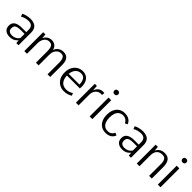

<svg xmlns="http://www.w3.org/2000/svg" viewBox="362 -2275 3801 3801"><g transform="rotate(45 2262.5 -375.0)"><path d="M222.7 8.8Q148.9 8.8 102.5 -29.1Q56.2 -66.9 56.2 -140.6Q56.2 -177.2 68.8 -205.6Q81.5 -233.9 108.2 -253.2Q134.8 -272.5 177.2 -282.5Q219.7 -292.5 278.3 -292.5H393.1V-356.9Q393.1 -421.4 361.8 -452.1Q330.6 -482.9 268.6 -482.9Q230 -482.9 184.1 -471.2Q138.2 -459.5 102.1 -435.5L78.6 -492.2Q103 -507.3 134.5 -517.8Q166 -528.3 200.9 -533.9Q235.8 -539.6 269 -539.6Q328.1 -539.6 372.8 -521.2Q417.5 -502.9 442.6 -461.2Q467.8 -419.4 467.8 -348.6V0H406.7L399.9 -72.8Q375 -42 347.2 -24.2Q319.3 -6.3 288.1 1.2Q256.8 8.8 222.7 8.8ZM232.9 -44.9Q280.8 -44.9 321.3 -64.2Q361.8 -83.5 393.1 -125V-244.1H290.5Q226.1 -244.1 190.7 -232.4Q155.3 -220.7 141.8 -197.8Q128.4 -174.8 128.4 -140.1Q128.4 -88.9 159.2 -66.9Q189.9 -44.9 232.9 -44.9Z M630.4 0V-528.3H692.9L701.2 -429.7Q726.6 -486.8 769 -513.2Q811.5 -539.6 865.2 -539.6Q905.8 -539.6 936.3 -524.7Q966.8 -509.8 986.8 -482.4Q1006.8 -455.1 1016.6 -417Q1041 -480 1087.2 -509.8Q1133.3 -539.6 1191.9 -539.6Q1274.4 -539.6 1314.9 -488.3Q1355.5 -437 1355.5 -334.5V0H1280.8V-326.2Q1280.8 -367.7 1273.4 -403.6Q1266.1 -439.5 1244.6 -461.7Q1223.1 -483.9 1179.7 -483.9Q1137.7 -483.9 1103.8 -460.7Q1069.8 -437.5 1050.3 -397Q1030.8 -356.4 1030.8 -303.2V0H955.6V-314.9Q955.6 -371.6 946 -408.9Q936.5 -446.3 914.1 -465.1Q891.6 -483.9 853 -483.9Q805.7 -483.9 774.4 -460.7Q743.2 -437.5 726.3 -399.7Q709.5 -361.8 705.6 -316.9V0Z M1741.2 9.8Q1670.4 9.8 1614.3 -23.4Q1558.1 -56.6 1525.6 -117.9Q1493.2 -179.2 1493.2 -262.7Q1493.2 -351.1 1526.1 -412.8Q1559.1 -474.6 1613.8 -507.1Q1668.5 -539.6 1733.4 -539.6Q1796.9 -539.6 1841.8 -510.7Q1886.7 -481.9 1910.4 -428.5Q1934.1 -375 1934.1 -301.3Q1934.1 -293.9 1933.1 -283.2Q1932.1 -272.5 1931.4 -264.2Q1930.7 -255.9 1930.7 -254.4H1568.8Q1572.3 -182.1 1596.7 -136Q1621.1 -89.8 1661.1 -68.1Q1701.2 -46.4 1750.5 -46.4Q1793.9 -46.4 1827.9 -58.3Q1861.8 -70.3 1895.5 -89.4H1901.9L1920.9 -40Q1886.7 -18.6 1841.8 -4.4Q1796.9 9.8 1741.2 9.8ZM1570.8 -303.2H1871.1Q1869.6 -389.6 1837.6 -436.8Q1805.7 -483.9 1737.3 -483.9Q1667 -483.9 1622.6 -434.3Q1578.1 -384.8 1570.8 -303.2Z M2075.2 0V-528.3H2134.3L2142.1 -412.6Q2169.4 -481.9 2211.7 -508.3Q2253.9 -534.7 2299.3 -534.7Q2311 -534.7 2320.6 -534.2Q2330.1 -533.7 2338.9 -532.2L2333 -473.6Q2327.6 -474.1 2321.3 -474.6Q2314.9 -475.1 2309.6 -475.1Q2258.8 -475.1 2223.1 -451.7Q2187.5 -428.2 2168.7 -389.4Q2149.9 -350.6 2149.9 -304.2V0Z M2460 0V-528.3H2535.2V0ZM2497.6 -656.2Q2471.2 -656.2 2457 -669.9Q2442.9 -683.6 2442.9 -708.5Q2442.9 -732.9 2457 -746.6Q2471.2 -760.3 2497.6 -760.3Q2523.9 -760.3 2537.8 -746.6Q2551.8 -732.9 2551.8 -708.5Q2551.8 -683.6 2537.8 -669.9Q2523.9 -656.2 2497.6 -656.2Z M2912.1 9.8Q2839.4 9.8 2786.1 -23.9Q2732.9 -57.6 2704.1 -119.1Q2675.3 -180.7 2675.3 -264.6Q2675.3 -349.1 2704.1 -410.6Q2732.9 -472.2 2786.1 -505.9Q2839.4 -539.6 2912.1 -539.6Q2966.8 -539.6 3005.1 -523.2Q3043.5 -506.8 3067.4 -480Q3091.3 -453.1 3102.1 -422.4L3056.2 -397.5H3049.3Q3032.7 -435.5 2999.5 -459.5Q2966.3 -483.4 2915 -483.4Q2862.3 -483.4 2825.7 -457.3Q2789.1 -431.2 2770.5 -382.1Q2752 -333 2752 -264.6Q2752 -196.8 2770.5 -147.7Q2789.1 -98.6 2825.4 -72.3Q2861.8 -45.9 2915 -45.9Q2966.3 -45.9 2999.3 -69.6Q3032.2 -93.3 3048.8 -130.9H3056.2L3102.1 -107.4Q3091.3 -76.7 3067.4 -49.8Q3043.5 -22.9 3005.1 -6.6Q2966.8 9.8 2912.1 9.8Z M3371.6 8.8Q3297.9 8.8 3251.5 -29.1Q3205.1 -66.9 3205.1 -140.6Q3205.1 -177.2 3217.8 -205.6Q3230.5 -233.9 3257.1 -253.2Q3283.7 -272.5 3326.2 -282.5Q3368.7 -292.5 3427.2 -292.5H3542V-356.9Q3542 -421.4 3510.7 -452.1Q3479.5 -482.9 3417.5 -482.9Q3378.9 -482.9 3333 -471.2Q3287.1 -459.5 3251 -435.5L3227.5 -492.2Q3252 -507.3 3283.4 -517.8Q3314.9 -528.3 3349.9 -533.9Q3384.8 -539.6 3418 -539.6Q3477.1 -539.6 3521.7 -521.2Q3566.4 -502.9 3591.6 -461.2Q3616.7 -419.4 3616.7 -348.6V0H3555.7L3548.8 -72.8Q3523.9 -42 3496.1 -24.2Q3468.3 -6.3 3437 1.2Q3405.8 8.8 3371.6 8.8ZM3381.8 -44.9Q3429.7 -44.9 3470.2 -64.2Q3510.7 -83.5 3542 -125V-244.1H3439.5Q3375 -244.1 3339.6 -232.4Q3304.2 -220.7 3290.8 -197.8Q3277.3 -174.8 3277.3 -140.1Q3277.3 -88.9 3308.1 -66.9Q3338.9 -44.9 3381.8 -44.9Z M3779.3 0V-528.3H3841.3L3849.6 -429.7Q3873 -483.4 3917 -511.5Q3960.9 -539.6 4027.8 -539.6Q4116.7 -539.6 4158.2 -483.9Q4199.7 -428.2 4199.7 -319.8V0H4124.5V-332Q4125 -377.9 4115 -412.1Q4105 -446.3 4081.3 -465.1Q4057.6 -483.9 4014.6 -483.9Q3969.7 -483.9 3939 -469.5Q3908.2 -455.1 3889.6 -430.4Q3871.1 -405.8 3862.8 -374Q3854.5 -342.3 3854.5 -308.1V0Z M4368.2 0V-528.3H4443.4V0ZM4405.8 -656.2Q4379.4 -656.2 4365.2 -669.9Q4351.1 -683.6 4351.1 -708.5Q4351.1 -732.9 4365.2 -746.6Q4379.4 -760.3 4405.8 -760.3Q4432.1 -760.3 4446 -746.6Q4460 -732.9 4460 -708.5Q4460 -683.6 4446 -669.9Q4432.1 -656.2 4405.8 -656.2Z"/></g></svg>

Font: Comme Light
Style: Regular
Weight: 300
Version: Version 1.000;gftools[0.9.27]